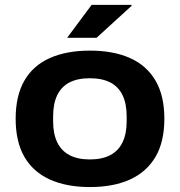

<svg xmlns="http://www.w3.org/2000/svg" viewBox="-20 -744 727 776"><path d="M343.2 12Q248.9 12 181.3 -18.6Q113.7 -49.2 78.5 -110.2Q43.3 -171.2 43.3 -264.2Q43.3 -357 78.5 -418.1Q113.7 -479.2 181.3 -509.3Q248.9 -539.4 343.2 -539.4Q438.5 -539.4 505.7 -509.3Q572.8 -479.2 608.6 -418.1Q644.3 -357 644.3 -264.2Q644.3 -171.2 608.6 -110.2Q572.8 -49.2 505.7 -18.6Q438.5 12 343.2 12ZM343.2 -99.6Q393 -99.6 426.2 -117.3Q459.3 -135.1 475.6 -169.5Q491.9 -204 491.9 -252.8V-274.4Q491.9 -324.3 475.6 -358.7Q459.3 -393.1 426.2 -410.5Q393 -427.8 343.2 -427.8Q293.3 -427.8 260.3 -410.5Q227.3 -393.1 211 -358.7Q194.7 -324.3 194.7 -274.4V-252.8Q194.7 -204 211 -169.5Q227.3 -135.1 260.3 -117.3Q293.3 -99.6 343.2 -99.6ZM251.3 -591.2 350.4 -724.4H511.6V-720.2L370.2 -591.2Z"/></svg>

Font: Archivo SemiBold SemiExpanded
Style: Regular
Weight: 600
Width: 6
Version: Version 2.001